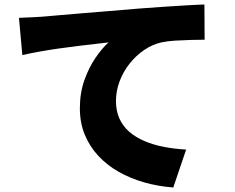

<svg xmlns="http://www.w3.org/2000/svg" viewBox="-20 -780 1040 851"><path d="M64 -701Q94 -702 123.5 -703.5Q153 -705 167 -706Q202 -709 247.5 -713Q293 -717 347.5 -721.5Q402 -726 464 -731Q526 -736 595 -742Q645 -746 698.5 -749.5Q752 -753 801 -756Q850 -759 886 -760L887 -604Q861 -604 826.5 -603Q792 -602 757.5 -600Q723 -598 695 -592Q655 -583 618.5 -558Q582 -533 554 -497.5Q526 -462 510 -419.5Q494 -377 494 -332Q494 -288 509.5 -254Q525 -220 553.5 -195.5Q582 -171 621 -154.5Q660 -138 706.5 -129Q753 -120 805 -117L748 51Q681 46 619.5 28.5Q558 11 506 -18.5Q454 -48 415.5 -89.5Q377 -131 355.5 -183.5Q334 -236 334 -300Q334 -369 354.5 -426Q375 -483 404.5 -525.5Q434 -568 461 -592Q435 -589 400 -585Q365 -581 324 -576Q283 -571 240.5 -565Q198 -559 156.5 -551.5Q115 -544 79 -536Z"/></svg>

Font: Noto Sans SC Thin Black
Style: Regular
Weight: 900
Version: Version 2.004-H2;hotconv 1.0.118;makeotfexe 2.5.65603